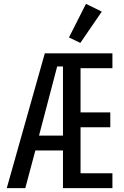

<svg xmlns="http://www.w3.org/2000/svg" viewBox="-20 -974 640 994"><path d="M507 -914 396 -752 337 -780 425 -954ZM306 0V-195H163L111 0H15L212 -698H562V-621H397V-392H551V-315H397V-77H562V0ZM306 -630H276L182 -272H306Z"/></svg>

Font: IBM Plex Mono Text
Style: Regular
Weight: 450
Designer: Mike Abbink, Paul van der Laan, Pieter van Rosmalen
Foundry: Bold Monday
Version: Version 2.000